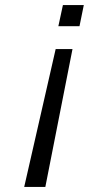

<svg xmlns="http://www.w3.org/2000/svg" viewBox="-20 -548 359 763"><path d="M76.2 194.8 201.2 -353H268.1L160.2 194.8ZM211.9 -443.8 230 -527.8H313L295.9 -443.8Z"/></svg>

Font: CMU Sans Serif
Style: Oblique
Weight: 500
Italic angle: -12°
Version: Version 0.7.0